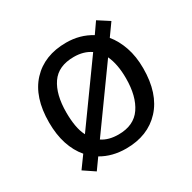

<svg xmlns="http://www.w3.org/2000/svg" viewBox="-137 -704 878 876"><g transform="rotate(-30 302.5 -266.5)"><path d="M551 -269Q551 -136 483.5 -63Q416 10 301 10Q228 10 172 -23L132 33L74 -6L119 -68Q88 -104 71.5 -154.5Q55 -205 55 -269Q55 -402 122 -474Q189 -546 304 -546Q377 -546 435 -510L474 -566L533 -528L488 -465Q517 -430 534 -380.5Q551 -331 551 -269ZM146 -269Q146 -231 151.5 -198.5Q157 -166 170 -141L390 -447Q354 -472 302 -472Q220 -472 183 -418Q146 -364 146 -269ZM460 -269Q460 -343 437 -392L217 -86Q251 -63 303 -63Q384 -63 422 -118.5Q460 -174 460 -269Z"/></g></svg>

Font: Noto Sans Old North Arabian
Style: Regular
Weight: 400
Designer: Monotype Design Team
Foundry: Monotype Imaging Inc.
Version: Version 2.001; ttfautohint (v1.8.4.7-5d5b)